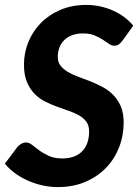

<svg xmlns="http://www.w3.org/2000/svg" viewBox="-25 -753 564 781"><path d="M473.5 -588Q465.5 -577.5 458 -572.2Q450.5 -567 439.5 -567Q429 -567 418 -574.8Q407 -582.5 392.5 -592Q378 -601.5 359 -609.2Q340 -617 313 -617Q287.5 -617 268.2 -609.8Q249 -602.5 236 -589.5Q223 -576.5 216.5 -559Q210 -541.5 210 -521.5Q210 -500 221.5 -485.5Q233 -471 251.8 -460Q270.5 -449 294.8 -440.2Q319 -431.5 344 -421.5Q369 -411.5 393.2 -398.5Q417.5 -385.5 436.2 -366.2Q455 -347 466.5 -320Q478 -293 478 -254.5Q478 -201 459.2 -153.2Q440.5 -105.5 405.8 -69.8Q371 -34 321.5 -13Q272 8 210 8Q178.5 8 147.2 1Q116 -6 88 -18.5Q60 -31 36 -48.5Q12 -66 -5 -87.5L46.5 -156Q52.5 -163 61.8 -168.2Q71 -173.5 80.5 -173.5Q93.5 -173.5 106.2 -163.2Q119 -153 135.2 -141Q151.5 -129 173.8 -118.8Q196 -108.5 228.5 -108.5Q280 -108.5 308.8 -137.2Q337.5 -166 337.5 -219Q337.5 -243 326 -258.2Q314.5 -273.5 296 -284Q277.5 -294.5 253.8 -302.5Q230 -310.5 205 -319.8Q180 -329 156.2 -341.2Q132.5 -353.5 114 -373Q95.5 -392.5 84 -420.8Q72.5 -449 72.5 -490.5Q72.5 -538 90.2 -581.8Q108 -625.5 141 -659.2Q174 -693 221 -713Q268 -733 326.5 -733Q356.5 -733 384.8 -726.5Q413 -720 437.5 -708.8Q462 -697.5 482.2 -682Q502.5 -666.5 517 -648.5Z"/></svg>

Font: Lato Heavy
Style: Italic
Weight: 800
Italic angle: -7°
Designer: Lukasz Dziedzic
Foundry: tyPoland Lukasz Dziedzic
Version: Version 2.007; 2014-02-27